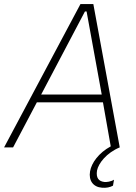

<svg xmlns="http://www.w3.org/2000/svg" viewBox="-54 -720 662 938"><path d="M-34 0H10L126 -220H449L487 -5C428 27 393 76 386 117C378 163 402 194 444 197C465 199 484 195 498 187L503 158C487 168 466 170 456 169C429 166 414 150 420 113C427 78 466 27 531 0L402 -700H339ZM147 -258 361 -664H369L443 -258Z"/></svg>

Font: Fixel Text 20240404 ExtraLight
Style: Italic
Weight: 200
Width: 4
Italic angle: -10°
Designer: AlfaBravo + MacPaw
Foundry: Kyrylo Tkachov, Marchela Mozhyna, Serhii Makarenko, Maria Weinstein, Zakhar Kryvoshyya
Version: Version 1.211;Glyphs 3.2 (3225)